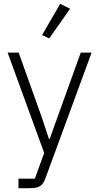

<svg xmlns="http://www.w3.org/2000/svg" viewBox="-20 -788 521 1008"><path d="M283 -176 404 -512H461L220 144Q213 165 203 177.5Q193 190 177 195Q161 200 135 200H77V150H163L212 15L20 -512H78L198 -176L237 -59H241ZM348 -742 238 -586 201 -604 296 -768Z"/></svg>

Font: IBM Plex Sans Light
Style: Regular
Weight: 300
Designer: Mike Abbink, Paul van der Laan, Pieter van Rosmalen
Foundry: Bold Monday
Version: Version 3.201